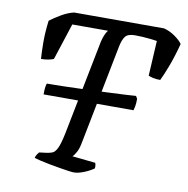

<svg xmlns="http://www.w3.org/2000/svg" viewBox="-79 -781 840 858"><g transform="rotate(10 341.0 -352.0)"><path d="M118 -320Q118 -345 120 -355.5Q122 -366 124 -370Q150 -370 195 -371Q240 -372 292.5 -374Q345 -376 394 -378Q443 -380 479 -382Q515 -384 526 -385L533 -373Q533 -352 530.5 -339Q528 -326 526 -320ZM311 0Q304 0 286 -2.5Q268 -5 244.5 -9Q221 -13 197 -17.5Q173 -22 154.5 -26.5Q136 -31 128 -34Q131 -45 136 -51.5Q141 -58 143 -61L175 -65Q190 -67 202 -71.5Q214 -76 224 -96.5Q234 -117 244 -166L329 -596Q333 -613 338.5 -626.5Q344 -640 352 -650H190L136 -484Q130 -481 114.5 -477.5Q99 -474 79 -474Q77 -500 76.5 -546.5Q76 -593 83 -648Q102 -663 132 -680.5Q162 -698 189 -704H597Q624 -697 648 -680Q672 -663 682 -648Q666 -587 648.5 -541.5Q631 -496 620 -474Q600 -474 586 -477.5Q572 -481 566 -484L575 -643Q561 -645 543.5 -647Q526 -649 508.5 -650Q491 -651 474 -651Q442 -651 430.5 -635.5Q419 -620 413 -590L324 -138Q319 -110 310 -93.5Q301 -77 293 -70L398 -59Q400 -55 401 -49Q402 -43 401 -34Q383 -21 357 -10.5Q331 0 311 0Z"/></g></svg>

Font: Texturina 12pt Medium
Style: Italic
Weight: 500
Italic angle: -11°
Designer: Guillermo Torres Carreño
Foundry: Omnibus-Type
Version: Version 1.002